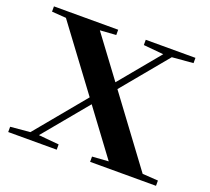

<svg xmlns="http://www.w3.org/2000/svg" viewBox="-114 -808 1042 952"><g transform="rotate(20 406.5 -331.5)"><path d="M16.6 0V-27.8L120.1 -37.1L337.4 -299.8L91.8 -629.9L16.6 -635.3V-663.1H355.5V-635.3L271 -629.4L431.6 -413.6L606.9 -625.5L501 -635.3V-663.1H763.2V-635.3L651.9 -626L452.6 -385.3L713.9 -33.2L796.4 -27.8V0H448.7V-27.8L534.7 -33.7L358.4 -271L165 -37.6L272.5 -27.8V0Z"/></g></svg>

Font: Elstob 14pt
Style: Bold
Weight: 700
Designer: Peter S. Baker
Version: Version 1.015